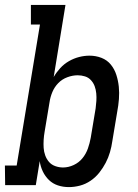

<svg xmlns="http://www.w3.org/2000/svg" viewBox="-44 -755 564 783"><path d="M237 8Q213 8 192 1Q171 -6 155.5 -21Q140 -36 130.5 -56Q121 -76 118 -98L102 0H-23L-24 -80H24L119 -655H82V-735H223L175 -441Q186 -460 201.5 -477Q217 -494 237 -505.5Q257 -517 278.5 -522.5Q300 -528 321 -528Q347 -528 370 -519Q393 -510 408 -491.5Q423 -473 430.5 -449.5Q438 -426 440.5 -401.5Q443 -377 441 -351Q439 -325 434 -299L414 -179Q411 -157 404.5 -134.5Q398 -112 387 -91Q376 -70 361 -51Q346 -32 325.5 -18Q305 -4 282 2Q259 8 237 8ZM213 -72Q235 -72 256.5 -82Q278 -92 292.5 -110Q307 -128 314.5 -149.5Q322 -171 326 -193L346 -313Q348 -328 349 -343.5Q350 -359 348.5 -374.5Q347 -390 342 -403.5Q337 -417 327 -428Q317 -439 302.5 -443.5Q288 -448 273 -448Q252 -448 230.5 -440Q209 -432 193.5 -416Q178 -400 169.5 -379.5Q161 -359 158 -338L138 -218Q135 -201 134 -184.5Q133 -168 134 -152Q135 -136 140.5 -121Q146 -106 156 -94.5Q166 -83 181.5 -77.5Q197 -72 213 -72Z"/></svg>

Font: Iosevka Curly Slab Medium
Style: Italic
Weight: 500
Italic angle: -9°
Monospace: yes
Designer: Belleve Invis
Foundry: Belleve Invis
Version: Version 22.1.2; ttfautohint (v1.8.4)